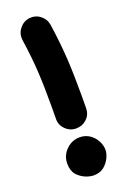

<svg xmlns="http://www.w3.org/2000/svg" viewBox="-152 -790 594 894"><g transform="rotate(-20 145.0 -343.5)"><path d="M117.2 -738.3C97.2 -735.4 80.6 -725.6 68.4 -709.5C55.7 -693.4 50.8 -674.8 53.2 -654.8C71.3 -528.3 74.7 -456.5 74.7 -314C74.7 -294.9 74.7 -274.9 74.2 -255.4C73.7 -234.9 81.1 -217.3 95.7 -203.1C110.4 -188.5 127.9 -181.2 148.4 -181.2C168.5 -181.2 186 -188 200.7 -201.7C215.3 -215.3 222.7 -232.4 223.1 -252.9C223.6 -273.9 223.6 -294.9 223.6 -314C223.6 -458.5 219.7 -539.6 200.7 -674.3C197.8 -694.3 188 -710.9 171.9 -723.6C155.8 -735.8 137.2 -740.7 117.2 -738.3ZM241.7 -41.5C241.7 -83.5 206.5 -137.2 148.4 -137.2C122.1 -137.2 99.6 -127.9 80.6 -108.9C61.5 -89.8 52.2 -67.4 52.2 -41C52.2 -17.6 58.1 1 69.8 14.6C93.3 41.5 128.4 52.2 150.4 52.2C170.4 52.2 187.5 46.9 201.2 36.1C228 14.6 241.7 -18.1 241.7 -41.5Z"/></g></svg>

Font: Mikhak ExtraBold
Style: Regular
Weight: 800
Designer: Amin Abedi
Version: Version 3.2